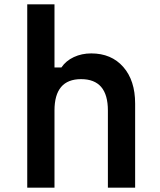

<svg xmlns="http://www.w3.org/2000/svg" viewBox="-20 -868 740 888"><path d="M106 0V-848H232V-556H264Q285 -587 321.5 -604Q358 -621 402 -621Q495 -621 550 -558.5Q605 -496 605 -389V0H479V-357Q479 -502 355 -502Q232 -502 232 -357V0Z"/></svg>

Font: Martian Mono Medium
Style: Regular
Weight: 500
Monospace: yes
Designer: Roman Shamin
Foundry: Evil Martians
Version: Version 1.000; ttfautohint (v1.8.4.7-5d5b)